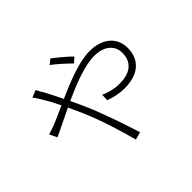

<svg xmlns="http://www.w3.org/2000/svg" viewBox="-175 -1050 1349 1349"><g transform="rotate(-45 500.0 -375.0)"><path d="M589 -679C550 -718 492 -765 460 -789L423 -760C467 -728 512 -686 552 -647ZM176 -684C189 -667 207 -641 217 -622C234 -595 257 -553 282 -501C228 -476 181 -455 148 -442C130 -435 99 -424 76 -418L103 -362C151 -383 223 -420 303 -458C317 -428 331 -397 346 -364C406 -228 451 -74 482 39L539 23C504 -85 450 -253 391 -384C377 -415 362 -447 347 -479C466 -533 596 -584 689 -584C799 -584 846 -524 846 -459C846 -389 808 -319 679 -319C621 -319 571 -335 537 -351L535 -299C572 -285 625 -271 680 -271C837 -271 897 -357 897 -457C897 -561 819 -631 690 -631C586 -631 445 -574 326 -521C303 -568 281 -612 263 -646C252 -663 237 -690 230 -705Z"/></g></svg>

Font: Noto Sans CJK KR Light
Style: Regular
Weight: 300
Designer: Ryoko NISHIZUKA (kana & ideographs); Paul D. Hunt (Latin, Greek & Cyrillic); Wenlong ZHANG (bopomofo); Sandoll Communica
Foundry: Adobe Systems Incorporated
Version: Version 1.004;PS 1.004;hotconv 1.0.82;makeotf.lib2.5.63406